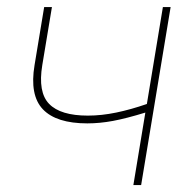

<svg xmlns="http://www.w3.org/2000/svg" viewBox="-20 -536 537 556"><path d="M232.9 -178.7Q143.1 -178.7 104.2 -219.5Q65.4 -260.3 80.1 -347.7L107.9 -515.6H130.4L102.5 -347.7Q89.4 -269 122.3 -235.1Q155.3 -201.2 234.4 -201.2Q273.9 -201.2 316.4 -210Q358.9 -218.8 405.3 -234.9L451.7 -515.6H474.1L388.7 0H366.2L400.9 -210Q345.2 -192.9 306.9 -185.8Q268.6 -178.7 232.9 -178.7Z"/></svg>

Font: Inter Display Thin
Style: Italic
Weight: 100
Italic angle: -9.39999°
Designer: Rasmus Andersson
Foundry: rsms
Version: Version 4.000;git-a52131595